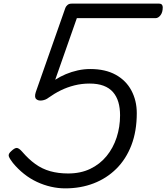

<svg xmlns="http://www.w3.org/2000/svg" viewBox="-20 -1018 916 1057"><path d="M339 19Q300 19 260.5 10Q221 1 183.5 -16.5Q146 -34 112.5 -60.5Q79 -87 51 -121Q33 -144 28.5 -157.5Q24 -171 43 -187Q61 -204 72.5 -203.5Q84 -203 101 -184Q137 -142 174.5 -115Q212 -88 256.5 -75.5Q301 -63 355 -63Q424 -63 477 -88.5Q530 -114 566.5 -158.5Q603 -203 622 -261Q641 -319 641 -383Q641 -424 631.5 -456Q622 -488 602 -511Q582 -534 550 -546Q518 -558 473 -558Q430 -558 390 -548Q350 -538 314.5 -520.5Q279 -503 247 -480Q232 -468 211.5 -465Q191 -462 179.5 -472.5Q168 -483 177 -511L340 -975Q343 -983 351.5 -990.5Q360 -998 374 -998H857Q866 -998 871 -992.5Q876 -987 876 -978Q876 -950 863.5 -934Q851 -918 836 -918H403L284 -579Q312 -597 343 -610Q374 -623 408 -630.5Q442 -638 477 -638Q560 -638 617 -606.5Q674 -575 703.5 -519.5Q733 -464 733 -395Q733 -296 703.5 -219Q674 -142 620.5 -89Q567 -36 495.5 -8.5Q424 19 339 19Z"/></svg>

Font: Playwrite RO
Style: Regular
Weight: 400
Designer: Veronika Burian, José Scaglione
Foundry: TypeTogether
Version: Version 1.002